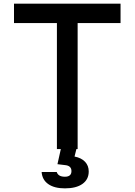

<svg xmlns="http://www.w3.org/2000/svg" viewBox="-20 -820 740 1056"><path d="M293 0V-693H57V-800H643V-693H407V0ZM319 -20H405L390 41Q427 48 447.5 69.5Q468 91 468 123Q468 167 433.5 191.5Q399 216 337 216Q279 216 245.5 192.5Q212 169 209 126H292Q300 152 337 152Q373 152 373 121Q373 91 337 88L296 83Z"/></svg>

Font: Martian Mono
Style: Regular
Weight: 400
Monospace: yes
Designer: Roman Shamin
Foundry: Evil Martians
Version: Version 1.000; ttfautohint (v1.8.4.7-5d5b)